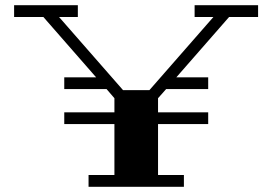

<svg xmlns="http://www.w3.org/2000/svg" viewBox="-20 -715 1042 735"><path d="M968 -695V-650H857L655 -419H777V-374H616L585 -339V-285H777V-240H585V-45H684V0H319V-45H418V-240H226V-285H418V-339L388 -374H226V-419H348L146 -650H34V-695H278V-650H206L451 -370H552L797 -650H725V-695Z"/></svg>

Font: Geostar Fill
Style: Regular
Weight: 400
Designer: Joe Prince
Foundry: Joe Prince
Version: Version 1.002